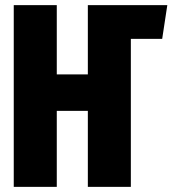

<svg xmlns="http://www.w3.org/2000/svg" viewBox="-20 -731 674 751"><path d="M323.6 0V-297.4H202.1V0H33.8V-710.8H202.1V-440H323.6V-710.8H634.4L614.4 -579H491.8V0Z"/></svg>

Font: Fira Code
Style: Bold
Weight: 700
Monospace: yes
Designer: Carrois Corporate, Edenspiekermann AG, Nikita Prokopov
Foundry: Carrois Corporate, Edenspiekermann AG, Nikita Prokopov
Version: Version 6.000; ttfautohint (v1.8.2) -l 8 -r 50 -G 200 -x 14 